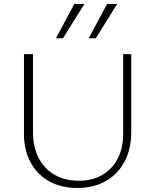

<svg xmlns="http://www.w3.org/2000/svg" viewBox="-20 -927 769 954"><path d="M364 7Q285 7 225 -26Q165 -59 132 -120Q99 -181 99 -262V-658H144V-270Q144 -197 171.5 -143Q199 -89 250.5 -59Q302 -29 371 -29Q439 -29 488.5 -58Q538 -87 565 -139Q592 -191 592 -261V-658H632V-269Q632 -186 598.5 -123.5Q565 -61 505 -27Q445 7 364 7ZM258 -737 349 -907H399L293 -737ZM421 -737 512 -907H562L456 -737Z"/></svg>

Font: Ysabeau Infant ExtraLight
Style: Regular
Weight: 250
Designer: Christian Thalmann (Catharsis Fonts)
Version: Version 2.001;gftools[0.9.30]; featfreeze: ss01,ss02,lnum